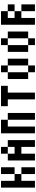

<svg xmlns="http://www.w3.org/2000/svg" viewBox="1552 -2276 724 3868"><g transform="rotate(-90 1914.0 -342.0)"><path d="M341.8 -683.6H478.5V-410.2H341.8ZM341.8 -273.4H478.5V0H341.8ZM68.4 -683.6H205.1V-410.2H341.8V-273.4H205.1V0H68.4Z M888.7 -546.9H752V-683.6H888.7ZM615.2 -546.9H752V-410.2H888.7V-546.9H1025.4V0H888.7V-273.4H752V0H615.2Z M1435.5 -683.6V-546.9H1298.8V0H1162.1V-683.6ZM1435.5 -546.9H1572.3V0H1435.5Z M1845.7 -546.9H1709V-683.6H2119.1V-546.9H1982.4V0H1845.7Z M2529.3 -546.9H2392.6V-683.6H2529.3ZM2529.3 0H2392.6V-136.7H2529.3ZM2529.3 -546.9H2666V-136.7H2529.3ZM2255.9 -546.9H2392.6V-136.7H2255.9Z M3076.2 -546.9H2939.5V-683.6H3076.2ZM3076.2 0H2939.5V-136.7H3076.2ZM3076.2 -546.9H3212.9V-136.7H3076.2ZM2802.7 -546.9H2939.5V-136.7H2802.7Z M3759.8 -410.2H3623V-546.9H3759.8ZM3623 -273.4H3759.8V0H3623ZM3623 -683.6V-546.9H3486.3V-410.2H3623V-273.4H3486.3V0H3349.6V-683.6Z"/></g></svg>

Font: DatCub
Style: Bold
Weight: 700
Designer: GGBot
Version: 1.00